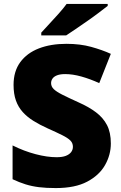

<svg xmlns="http://www.w3.org/2000/svg" viewBox="-20 -947 617 977"><path d="M544 -217Q544 -159 514.5 -107Q485 -55 423.5 -22.5Q362 10 264 10Q215 10 178.5 5.5Q142 1 110 -9Q78 -19 44 -35V-207Q102 -178 161 -162.5Q220 -147 268 -147Q297 -147 315 -154Q333 -161 342 -173Q351 -185 351 -200Q351 -219 338 -232Q325 -245 297 -259Q269 -273 222 -294Q182 -312 150 -332Q118 -352 95.5 -377Q73 -402 61 -435.5Q49 -469 49 -515Q49 -584 83 -630.5Q117 -677 177.5 -700.5Q238 -724 318 -724Q388 -724 444 -708.5Q500 -693 544 -673L485 -524Q439 -545 394.5 -557.5Q350 -570 312 -570Q287 -570 271 -564Q255 -558 247.5 -547.5Q240 -537 240 -524Q240 -507 253 -494Q266 -481 296.5 -465.5Q327 -450 380 -426Q432 -403 468.5 -375.5Q505 -348 524.5 -310.5Q544 -273 544 -217ZM528 -917Q510 -903 483 -882.5Q456 -862 425 -840.5Q394 -819 365.5 -799.5Q337 -780 317 -767H190V-781Q207 -800 231 -825.5Q255 -851 279 -878Q303 -905 319 -927H528Z"/></svg>

Font: Noto Sans Cham Black
Style: Regular
Weight: 900
Version: Version 2.002